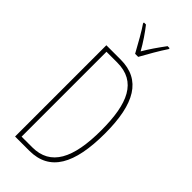

<svg xmlns="http://www.w3.org/2000/svg" viewBox="-295 -1006 1062 1062"><g transform="rotate(45 236.0 -475.0)"><path d="M224 -793H248C274 -840 308 -900 337 -943V-950H321C287 -904 262 -868 236 -824C212 -868 178 -917 152 -950H136V-943C158 -912 197 -843 224 -793ZM418 -364C418 -596 349 -714 190 -714H78V0H189C349 0 418 -124 418 -364ZM391 -362C391 -141 331 -25 187 -25H104V-689H188C339 -689 391 -570 391 -362Z"/></g></svg>

Font: Noto Sans Georgian ExtraCondensed Thin
Style: Regular
Weight: 100
Width: 2
Designer: Monotype Design Team, Akaki Razmadze
Foundry: Google LLC
Version: Version 2.005